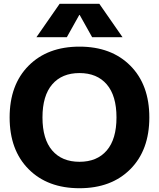

<svg xmlns="http://www.w3.org/2000/svg" viewBox="-20 -987 842 1017"><path d="M400 -908 334 -790H173L296 -967H506L629 -790H468L402 -908ZM131.5 -639Q232 -740 401 -740Q570 -740 670.5 -639Q771 -538 771 -365Q771 -192 670.5 -91Q570 10 401 10Q232 10 131.5 -91Q31 -192 31 -365Q31 -538 131.5 -639ZM256.5 -190Q308 -130 401 -130Q494 -130 545.5 -190Q597 -250 597 -365Q597 -480 545.5 -540Q494 -600 401 -600Q308 -600 256.5 -540Q205 -480 205 -365Q205 -250 256.5 -190Z"/></svg>

Font: M PLUS 1p ExtraBold
Style: Regular
Weight: 800
Version: Version 1.062